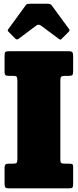

<svg xmlns="http://www.w3.org/2000/svg" viewBox="-20 -1030 425 1050"><path d="M310 -589V-157Q310 -141 315.2 -138Q320.5 -135 337 -135H356Q368.5 -135 374.2 -132.8Q380 -130.5 380 -118V-25Q380 -8 375.8 -4Q371.5 0 355 0H30Q13 0 9 -5.2Q5 -10.5 5 -28V-110.5Q5 -127.5 11 -131.2Q17 -135 32.5 -135H51.5Q66 -135 70.5 -139Q75 -143 75 -158.5V-588Q75 -604 71.8 -609.5Q68.5 -615 52.5 -615H31.5Q16 -615 10.5 -618.8Q5 -622.5 5 -639V-721.5Q5 -739.5 8.5 -744.8Q12 -750 30 -750H353Q371 -750 375.5 -744.5Q380 -739 380 -722V-642Q380 -624 375.5 -619.5Q371 -615 353.5 -615H335Q318.5 -615 314.2 -610Q310 -605 310 -589ZM62.5 -820 28 -855Q22.5 -860.5 22.2 -863Q22 -865.5 26.5 -872L120.5 -1001Q124.5 -1007 130.2 -1008.2Q136 -1009.5 147 -1009.5H239.5Q256.5 -1009.5 262.5 -1001L358.5 -870Q364 -864.5 354.5 -855L317.5 -818Q312 -812.5 310 -812.8Q308 -813 301.5 -817.5L204 -890Q191 -899.5 179 -890.5L80.5 -817Q72 -810.5 62.5 -820Z"/></svg>

Font: Besley* Condensed Fatface
Style: Regular
Weight: 900
Width: 3
Designer: Owen Earl
Foundry: indestructible type*
Version: Version 3.000; ttfautohint (v1.8.3)